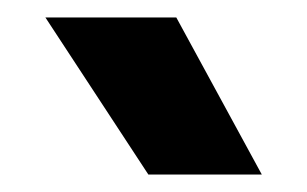

<svg xmlns="http://www.w3.org/2000/svg" viewBox="-20 -768 352 220"><path d="M32 -748H182L280 -568H150Z"/></svg>

Font: Stavian Bold
Style: Bold
Weight: 700
Version: Version 1.000; ttfautohint (v1.6)